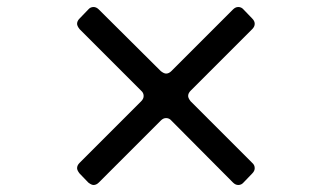

<svg xmlns="http://www.w3.org/2000/svg" viewBox="-20 -635 947 548"><path d="M660 -615Q669 -615 675 -608L700 -582Q707 -575 707 -567Q707 -559 700 -552L524 -376Q517 -369 517 -361Q517 -355 524 -346L700 -170Q707 -164 707 -155Q707 -147 700 -140L675 -114Q669 -107 660 -107Q652 -107 645 -114L469 -291Q463 -298 454 -298Q446 -298 439 -291L262 -114Q255 -107 247 -107Q241 -107 232 -114L207 -140Q200 -149 200 -155Q200 -163 207 -170L383 -346Q390 -353 390 -361Q390 -370 383 -376L207 -552Q200 -561 200 -567Q200 -575 207 -582L232 -608Q238 -615 247 -615Q255 -615 262 -608L439 -432Q448 -425 454 -425Q462 -425 469 -432L645 -608Q652 -615 660 -615Z"/></svg>

Font: Shippori Mincho B1 ExtraBold
Style: Regular
Weight: 800
Designer: FONTDASU
Foundry: FONTDASU / Google Inc. / but / Adobe
Version: Version 3.110; ttfautohint (v1.8.3)